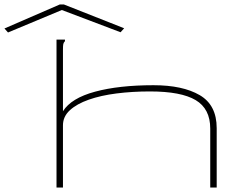

<svg xmlns="http://www.w3.org/2000/svg" viewBox="-97 -843 1117 863"><path d="M157 -665H195V-658Q189 -652 187.5 -645Q186 -638 186 -621V-343Q223 -402 330.5 -431Q438 -460 593 -460Q724 -460 800.5 -415.5Q877 -371 877 -267V0H848V-265Q848 -354 782.5 -393Q717 -432 577 -432Q498 -432 427 -423Q356 -414 302 -395Q248 -376 217 -347.5Q186 -319 186 -280V0H157ZM-61 -697 -77 -715 172 -823H190L461 -716L445 -698L181 -798Z"/></svg>

Font: Inconsolata UltraExpanded ExtraLight
Style: Regular
Weight: 200
Width: 9
Monospace: yes
Designer: Raph Levien, Cyreal, Brenton Simpson
Foundry: Raph Levien, Cyreal, Google
Version: Version 3.001; ttfautohint (v1.8.2.53-6de2)